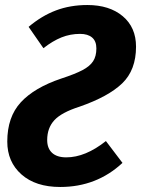

<svg xmlns="http://www.w3.org/2000/svg" viewBox="-20 -729 562 765"><path d="M522 -543Q522 -450 467 -397Q412 -344 297 -304Q225 -281 196.5 -250Q168 -219 168 -171Q168 -138 187.5 -120Q207 -102 244 -102Q320 -102 402 -167L468 -80Q365 16 220 16Q122 16 65.5 -34Q9 -84 9 -165Q9 -263 63 -321.5Q117 -380 224 -416Q279 -434 308.5 -449.5Q338 -465 351 -485Q364 -505 364 -536Q364 -565 347 -579.5Q330 -594 299 -594Q260 -594 225 -580Q190 -566 153 -537L94 -622Q146 -666 203 -687.5Q260 -709 328 -709Q416 -709 469 -664.5Q522 -620 522 -543Z"/></svg>

Font: Fira Sans Condensed
Style: Bold Italic
Weight: 700
Width: 3
Italic angle: -8°
Designer: Carrois Corporate & Edenspiekermann AG
Foundry: Carrois Corporate GbR & Edenspiekermann AG
Version: Version 4.203